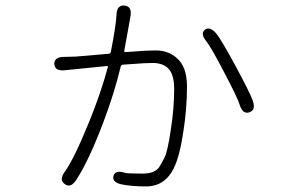

<svg xmlns="http://www.w3.org/2000/svg" viewBox="-20 -626 1040 689"><path d="M254 19Q234 50 213 35Q191 20 212 -9Q245 -54 300 -189Q342 -292 367 -385Q368 -390 363 -389L213 -374Q177 -370 175 -396Q174 -422 211 -422H218Q235 -422 252 -423L370 -433Q377 -434 378 -441Q396 -533 398 -572Q399 -609 427 -606Q455 -603 448 -566L426 -444Q425 -439 430 -439L502 -444Q521 -445 540 -445Q582 -445 613 -419Q651 -388 651 -315Q651 -236 638 -154Q625 -66 604 -23Q572 43 504 43Q454 43 418 36Q382 29 387 6Q393 -17 428 -6Q436 -3 491 -3Q538 -3 553 -29Q562 -44 570 -60Q581 -79 593 -161Q605 -236 605 -307Q605 -362 581 -383Q561 -400 529 -400Q512 -400 495 -399L422 -394Q415 -394 413 -387Q391 -293 350 -185Q299 -50 254 19ZM875 -223Q851 -215 840 -250Q834 -272 785 -365.5Q736 -459 721 -477Q698 -505 715 -519Q732 -533 756 -506Q774 -484 827 -386Q877 -293 887 -265Q899 -231 875 -223Z"/></svg>

Font: Resource Han Rounded JP Light
Style: Regular
Weight: 300
Designer: Cyano Hao (round all glyphs); Ryoko NISHIZUKA 西塚涼子 (kana, bopomofo & ideographs); Paul D. Hunt (Latin, Greek & Cyrillic)
Foundry: Cyano Hao
Version: 0.990